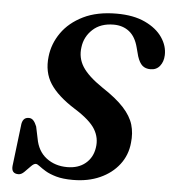

<svg xmlns="http://www.w3.org/2000/svg" viewBox="-52 -762 741 822"><g transform="rotate(5 318.5 -351.0)"><path d="M291 12Q248 12 219.2 3.8Q190.5 -4.5 172.8 -15.2Q155 -26 144.5 -34.2Q134 -42.5 127.5 -42.5Q119 -42.5 107 -30Q95 -17.5 82.2 -4.8Q69.5 8 57 8Q26 8 29 -25L50 -199Q52.5 -236 80.5 -236Q92.5 -236 100.5 -227.2Q108.5 -218.5 115 -202L125.5 -152Q135 -97.5 172.5 -69Q210 -40.5 262 -40.5Q310 -40.5 340.5 -65.8Q371 -91 377.5 -133.5Q384.5 -176 362.2 -213Q340 -250 273.5 -291.5Q198 -339 166 -388.5Q134 -438 142 -505.5Q148 -560.5 181.2 -608Q214.5 -655.5 273.5 -684.5Q332.5 -713.5 417 -713.5Q489.5 -713.5 539 -690.2Q588.5 -667 613.5 -630.5Q638.5 -594 637 -554Q636 -526 621.2 -507.5Q606.5 -489 581 -489Q559.5 -489 546.2 -500.5Q533 -512 524 -539.5L514 -577Q502.5 -622 475 -643.8Q447.5 -665.5 408 -665.5Q352 -665.5 318 -634Q284 -602.5 278.5 -557Q272 -511.5 296 -473.5Q320 -435.5 383.5 -392.5Q444 -353 476.5 -317.5Q509 -282 519.8 -245.8Q530.5 -209.5 525.5 -167.5Q520.5 -114.5 489.2 -74Q458 -33.5 407.2 -10.8Q356.5 12 291 12Z"/></g></svg>

Font: Fraunces 9pt S000 SemiBold
Style: Italic
Weight: 600
Italic angle: -16°
Version: Version 1.000; ttfautohint (v1.8.3)